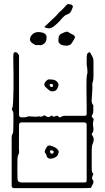

<svg xmlns="http://www.w3.org/2000/svg" viewBox="-20 -968 542 988"><path d="M53 0Q40 0 40 -13V-260Q40 -273 45 -280Q47 -283 47.5 -287.5Q48 -292 48 -296Q49 -316 49 -336.5Q49 -357 49 -378Q49 -384 48 -390Q47 -396 42 -402Q41 -404 41.5 -408Q42 -412 43 -413Q46 -416 47.5 -443.5Q49 -471 49.5 -509.5Q50 -548 49.5 -587.5Q49 -627 48.5 -655Q48 -683 49 -687Q49 -699 58 -699.5Q67 -700 74 -690Q78 -686 78 -679V-378Q78 -364 90 -364Q94 -364 106.5 -364.5Q119 -365 123 -369Q124 -370 135 -369Q146 -368 159.5 -367.5Q173 -367 178 -369Q182 -370 185 -369Q193 -365 200.5 -371Q208 -377 215 -371Q231 -360 241 -371Q247 -374 249 -372Q255 -365 260 -368Q265 -371 271 -372Q277 -374 281.5 -367.5Q286 -361 293 -366Q305 -373 317 -372H416Q426 -372 426 -383Q426 -394 426 -415.5Q426 -437 425.5 -461Q425 -485 425 -505Q425 -525 425 -534Q425 -549 425.5 -564Q426 -579 430 -593Q430 -615 428 -623Q426 -631 426 -644Q426 -670 426.5 -677.5Q427 -685 428 -689Q430 -694 436.5 -698Q443 -702 446 -694Q452 -684 456.5 -674.5Q461 -665 461 -654V-603Q461 -590 461 -572.5Q461 -555 456 -542Q454 -537 455 -526.5Q456 -516 455 -506L452 -457Q451 -450 452 -443Q453 -436 458 -429Q462 -424 460 -413Q460 -407 460 -396Q460 -385 454 -376Q451 -369 454 -365Q457 -361 460.5 -357.5Q464 -354 461 -348Q457 -336 458.5 -324Q460 -312 461 -306Q461 -300 460 -294Q459 -288 454 -282Q450 -278 455 -271Q468 -254 458 -231Q454 -222 453 -214Q452 -206 452 -198V-103Q452 -96 452.5 -88.5Q453 -81 459 -75Q461 -74 459.5 -70Q458 -66 457 -64Q450 -51 457 -43Q461 -38 461 -32Q461 -25 456.5 -18.5Q452 -12 450 -4Q450 -1 443 -1Q441 -1 435.5 -0.5Q430 0 411 0Q392 0 351 0Q310 0 238 0Q166 0 53 0ZM249 -498Q239 -498 229.5 -506.5Q220 -515 212 -522Q204 -534 212 -545Q218 -553 224.5 -557Q231 -561 241 -559Q260 -559 270.5 -550.5Q281 -542 281 -530Q281 -523 274 -510.5Q267 -498 249 -498ZM246 -520Q251 -520 252 -524Q253 -528 253 -529Q253 -536 243 -536Q240 -537 236 -533Q235 -529 236 -527Q240 -520 246 -520ZM92 -29H410Q421 -29 423.5 -31Q426 -33 426 -42V-326Q426 -338 413 -338H91Q78 -338 78 -325Q78 -264 77.5 -237Q77 -210 77.5 -202.5Q78 -195 78 -192Q80 -183 75 -173Q70 -163 70 -154Q70 -129 69.5 -115.5Q69 -102 69.5 -88Q70 -74 70 -49Q70 -29 92 -29ZM273 -164Q255 -151 239 -151.5Q223 -152 220 -166Q219 -172 214.5 -178Q210 -184 210 -188Q212 -196 215.5 -202.5Q219 -209 223 -215Q229 -221 239.5 -218.5Q250 -216 261 -210.5Q272 -205 276 -199Q285 -190 281 -181Q279 -170 273 -164ZM254 -180Q256 -182 256 -185Q257 -188 255 -190Q254 -192 248 -194Q242 -196 240 -194Q239 -193 238 -191Q237 -189 237 -187Q237 -186 238 -184.5Q239 -183 240 -181Q241 -177 245.5 -177Q250 -177 254 -180ZM321 -733Q290 -733 281 -752Q280 -759 281.5 -773.5Q283 -788 296 -795Q306 -800 316 -803.5Q326 -807 333 -802Q338 -798 345 -795Q352 -792 358 -788Q370 -781 363 -769Q356 -756 348 -744.5Q340 -733 321 -733ZM169 -736Q163 -735 158 -738.5Q153 -742 146 -746Q134 -755 134 -766Q135 -780 147 -791.5Q159 -803 178 -803Q192 -803 203.5 -798.5Q215 -794 219 -783Q221 -778 218.5 -763Q216 -748 202 -740Q193 -734 185.5 -735.5Q178 -737 169 -736ZM208 -829Q219 -839 229 -849Q239 -859 250 -869Q271 -887 283 -903Q291 -910 298 -916.5Q305 -923 312 -931Q316 -936 320.5 -941Q325 -946 332 -947Q334 -949 337 -946.5Q340 -944 342 -945Q345 -947 351 -941.5Q357 -936 355 -933Q351 -921 345.5 -909.5Q340 -898 324 -893Q318 -891 313 -887Q308 -883 303 -878Q296 -869 285.5 -858Q275 -847 258 -833Q240 -820 226.5 -822.5Q213 -825 208 -829Z"/></svg>

Font: Sankofa Display
Style: Regular
Weight: 400
Designer: Batsirai Madzonga
Foundry: Batsirai Madzonga
Version: Version 1.000; ttfautohint (v1.8.4.7-5d5b)